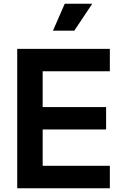

<svg xmlns="http://www.w3.org/2000/svg" viewBox="-20 -1006 635 1026"><path d="M72 -745H567V-625H208V-434H547V-314H208V-120H567V0H72ZM326 -986H473L377 -842H263Z"/></svg>

Font: Evergrow Sans
Style: Bold
Weight: 700
Foundry: 10Web
Version: Version 1.000